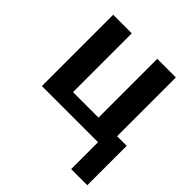

<svg xmlns="http://www.w3.org/2000/svg" viewBox="-196 -667 1006 1006"><g transform="rotate(45 307.5 -164.0)"><path d="M69.8 0V-528.3H207.5V-92.8H396.5V-528.3H534.2V-92.8H605.5V199.2H485.8V0Z"/></g></svg>

Font: Arimo
Style: Bold
Weight: 700
Designer: Steve Matteson
Foundry: Monotype Imaging Inc.
Version: Version 1.33